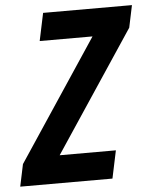

<svg xmlns="http://www.w3.org/2000/svg" viewBox="-107 -757 634 801"><g transform="rotate(-5 210.0 -357.0)"><path d="M456.1 -621.1 120.6 -116.2H356L331.5 0H-54.7L-35.2 -92.8L300.3 -598.1H79.1L103.5 -713.9H475.6Z"/></g></svg>

Font: Open Sans Hebrew Condensed
Style: Bold Italic
Weight: 700
Width: 3
Italic angle: -12°
Foundry: Ascender Corporation, Yanek Iontef
Version: Version 2.001;PS 002.001;hotconv 1.0.70;makeotf.lib2.5.58329